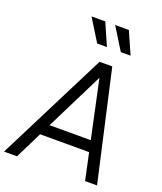

<svg xmlns="http://www.w3.org/2000/svg" viewBox="-203 -1111 1031 1222"><g transform="rotate(20 312.5 -499.5)"><path d="M-27 0H61L151 -182H483L522 0H603L435 -745H349ZM188 -257 383 -649 467 -257ZM202 -999 295 -849H361L295 -999ZM362 -999 455 -849H521L455 -999Z"/></g></svg>

Font: Mluvka
Style: Italic
Weight: 400
Italic angle: -8°
Designer: Modified by Jiří Krblich, Original typeface by Gumpita Rahayu
Foundry: Gumpita Rahayu & Jiří Krblich
Version: Version 2.000;Glyphs 3.1.1 (3134)